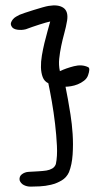

<svg xmlns="http://www.w3.org/2000/svg" viewBox="-20 -714 400 715"><path d="M230 -638Q226 -614 219.5 -590.5Q213 -567 208 -543Q203 -519 200.5 -495.5Q198 -472 203 -449Q226 -460 255.5 -467.5Q285 -475 308 -464Q313 -462 312.5 -453.5Q312 -445 308 -434Q304 -422 293 -413.5Q282 -405 269.5 -400Q257 -395 244.5 -393Q232 -391 224 -391L233 -344Q237 -322 242.5 -287.5Q248 -253 250.5 -215Q253 -177 250.5 -139Q248 -101 237 -73Q228 -53 209.5 -42Q191 -31 170 -26Q149 -21 128 -20Q107 -19 94 -19Q80 -19 68.5 -25Q57 -31 53 -43Q51 -57 61.5 -65Q72 -73 86 -74Q103 -75 121.5 -76Q140 -77 153 -79Q165 -81 174.5 -86.5Q184 -92 188 -103Q194 -131 192 -171Q190 -211 185 -253.5Q180 -296 173 -336Q166 -376 160 -404Q145 -411 139 -427Q133 -443 132.5 -463.5Q132 -484 136 -507.5Q140 -531 145.5 -554Q151 -577 157 -598Q163 -619 167 -634Q153 -631 126.5 -622.5Q100 -614 76 -605Q60 -601 44 -603.5Q28 -606 23 -616Q19 -623 21 -629.5Q23 -636 28 -642Q33 -648 40 -652Q47 -656 53 -659Q57 -661 72 -666Q87 -671 104.5 -676.5Q122 -682 138 -686.5Q154 -691 161 -692Q197 -698 216 -685Q235 -672 230 -638Z"/></svg>

Font: Nanum Pen
Style: Regular
Weight: 400
Designer: Doo-yul Kwak; Hyunghwan Choi; Nicolas Noh;
Foundry: NHN Corporation
Version: Version 1.10